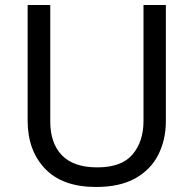

<svg xmlns="http://www.w3.org/2000/svg" viewBox="-20 -734 771 764"><path d="M640 -252Q640 -178 610 -118.5Q580 -59 518.5 -24.5Q457 10 362 10Q229 10 159.5 -62.5Q90 -135 90 -254V-714H180V-251Q180 -164 226.5 -116Q273 -68 367 -68Q464 -68 507.5 -119.5Q551 -171 551 -252V-714H640Z"/></svg>

Font: utelugu85
Style: Book
Weight: 400
Designer: Jelle Bosma - Monotype Design Team
Foundry: Monotype Imaging Inc.
Version: Version 2.003